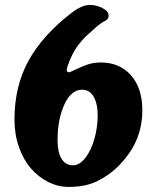

<svg xmlns="http://www.w3.org/2000/svg" viewBox="-20 -734 596 764"><path d="M37.6 -257.8Q37.6 -391.1 93.5 -492.4Q149.4 -593.8 263.7 -682.1Q305.2 -714.4 337.4 -714.4Q363.8 -714.4 387.9 -701.9Q412.1 -689.5 412.1 -671.9Q412.1 -667 410.9 -663.3Q409.7 -659.7 406.2 -656.7Q402.8 -653.8 401.1 -652.6Q399.4 -651.4 394.5 -648.9Q389.6 -646.5 389.2 -646Q372.6 -636.2 346.2 -611.3Q312 -583 288.8 -551.3Q265.6 -519.5 249.5 -472.2Q245.6 -460.4 245.6 -456.1Q245.6 -446.3 254.9 -446.3Q258.3 -446.3 275.9 -455.1Q308.1 -470.7 330.8 -478Q353.5 -485.4 381.8 -485.4Q455.6 -485.4 501 -434.6Q546.4 -383.8 546.4 -294.9Q546.4 -200.2 494.6 -125.2Q442.9 -50.3 367.7 -13.7Q321.3 9.8 252.9 9.8Q211.4 9.8 172.6 -9.5Q133.8 -28.8 103.8 -63Q73.7 -97.2 55.7 -147.9Q37.6 -198.7 37.6 -257.8ZM209 -174.8Q209 -129.4 224.6 -102.8Q240.2 -76.2 270.5 -76.2Q296.4 -76.2 319.3 -105.5Q342.3 -134.8 355.5 -180.9Q368.7 -227.1 368.7 -276.4Q368.7 -320.3 353 -348.6Q337.4 -377 306.6 -377Q263.2 -377 236.1 -318.1Q209 -259.3 209 -174.8Z"/></svg>

Font: Cooper* ExtraBold
Style: Italic
Weight: 800
Italic angle: -7°
Designer: Owen Earl
Foundry: indestructible type*
Version: Version 0.001